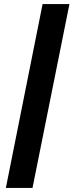

<svg xmlns="http://www.w3.org/2000/svg" viewBox="-20 -822 364 951"><path d="M141 109H9L191 -802H324Z"/></svg>

Font: Argentum Novus
Style: Bold Italic
Weight: 700
Designer: Julieta Ulanovsky (font) & Cristiano Sobral (main changes)
Foundry: Julieta Ulanovsky (font) & Cristiano Sobral (main changes)
Version: Version 3.00;November 27, 2020;FontCreator 13.0.0.2655 64-bi